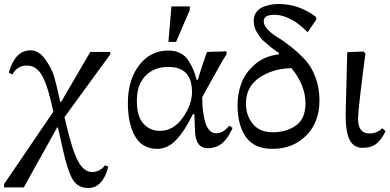

<svg xmlns="http://www.w3.org/2000/svg" viewBox="-110 -731 1950 961"><path d="M442 -459 213 -145 221 -110Q253 26 282 78Q311 130 351 130Q390 130 416 96L432 104Q404 210 332 210Q281 210 255 169Q229 128 204 14L180 -93H176L9 207H-89L-90 191L157 -172L143 -232Q122 -320 95 -361.5Q68 -403 24 -403Q5 -403 -10 -395.5Q-25 -388 -32 -380.5Q-39 -373 -49 -358L-66 -368Q-34 -479 42 -479Q85 -479 117 -433.5Q149 -388 160 -351Q171 -314 188 -237Q191 -226 192 -221H196L342 -471H442Z M874 -332H880Q904 -411 926 -471L1024 -474V-460L1002 -424Q902 -246 902 -244Q902 -213 905 -184.5Q908 -156 915 -127Q922 -98 936.5 -81Q951 -64 972 -64Q1008 -64 1037 -102L1054 -91Q1054 -90 1050 -81.5Q1046 -73 1044 -70Q1042 -67 1037 -57.5Q1032 -48 1028.5 -43.5Q1025 -39 1018 -30.5Q1011 -22 1005.5 -17Q1000 -12 991 -6Q982 0 973.5 3Q965 6 954 8.5Q943 11 931 11Q869 11 866 -74Q865 -87 864.5 -115Q864 -143 863 -159H855Q816 -78 773 -32Q730 14 677 14Q602 14 566 -49Q530 -112 530 -215Q530 -331 586.5 -404.5Q643 -478 732 -478Q767 -478 792.5 -465Q818 -452 834 -426.5Q850 -401 858 -381.5Q866 -362 874 -332ZM690 -76Q758 -76 804.5 -141.5Q851 -207 851 -270Q851 -396 733 -396Q661 -396 618 -351.5Q575 -307 575 -227Q575 -147 608.5 -111.5Q642 -76 690 -76ZM733 -521 748 -699H840V-681L771 -521Z M1473 -645V-633L1430 -570Q1400 -598 1380.5 -613Q1361 -628 1328.5 -642.5Q1296 -657 1264 -657Q1210 -657 1210 -625Q1210 -604 1230.5 -582.5Q1251 -561 1282 -542.5Q1313 -524 1349.5 -494.5Q1386 -465 1417 -432Q1448 -399 1468.5 -345.5Q1489 -292 1489 -228Q1489 -120 1423 -53Q1357 14 1253 14Q1163 14 1121 -45Q1079 -104 1079 -205Q1079 -262 1098 -314Q1117 -366 1165.5 -408.5Q1214 -451 1286 -459L1287 -465Q1286 -466 1266 -480Q1246 -494 1241 -499Q1236 -504 1218.5 -518Q1201 -532 1194.5 -541.5Q1188 -551 1178 -566Q1168 -581 1164 -596Q1160 -611 1160 -627Q1160 -652 1172.5 -669.5Q1185 -687 1205 -695.5Q1225 -704 1244.5 -707.5Q1264 -711 1285 -711Q1388 -711 1473 -645ZM1419 -214Q1419 -304 1349 -390Q1256 -388 1188.5 -342.5Q1121 -297 1121 -213Q1121 -154 1155 -111.5Q1189 -69 1255 -69Q1323 -69 1371 -102.5Q1419 -136 1419 -214Z M1620 -157Q1620 -177 1628 -470L1709 -473L1719 -464Q1682 -180 1682 -137Q1682 -63 1739 -63Q1777 -63 1803 -89L1820 -75Q1800 -33 1774.5 -12Q1749 9 1705 9Q1662 9 1641 -29Q1620 -67 1620 -157Z"/></svg>

Font: myMathFont
Style: Regular
Weight: 400
Designer: Ross Mills, John Hudson & Paul Hanslow, Tiro Typeworks Ltd; with prior portions MicroPress Inc., and Coen Hoffman. Math 
Foundry: Tiro Typeworks Ltd
Version: Version 2.13 b171